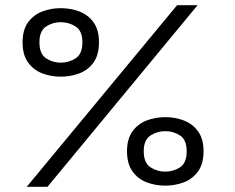

<svg xmlns="http://www.w3.org/2000/svg" viewBox="-20 -720 904 740"><path d="M83 0 662.5 -700H741.5L163 0ZM214 -424.5Q176.5 -424.5 143 -437.2Q109.5 -450 88.2 -479.2Q67 -508.5 67 -557Q67 -605 88.2 -634Q109.5 -663 143 -675.8Q176.5 -688.5 214 -688.5Q252 -688.5 285.8 -675.8Q319.5 -663 340.5 -634Q361.5 -605 361.5 -557Q361.5 -508.5 340.5 -479.2Q319.5 -450 285.8 -437.2Q252 -424.5 214 -424.5ZM214 -478.5Q245.5 -478.5 271.5 -495.2Q297.5 -512 297.5 -557Q297.5 -601 271.5 -617.8Q245.5 -634.5 214 -634.5Q183 -634.5 157.5 -617.8Q132 -601 132 -557Q132 -512 157.5 -495.2Q183 -478.5 214 -478.5ZM617 -4.5Q579 -4.5 545.5 -17.2Q512 -30 490.8 -59.2Q469.5 -88.5 469.5 -137Q469.5 -185 490.8 -214Q512 -243 545.5 -255.8Q579 -268.5 617 -268.5Q654.5 -268.5 688.2 -255.8Q722 -243 743.2 -214Q764.5 -185 764.5 -137Q764.5 -88.5 743.2 -59.2Q722 -30 688.2 -17.2Q654.5 -4.5 617 -4.5ZM617 -58.5Q648.5 -58.5 674 -75.2Q699.5 -92 699.5 -137Q699.5 -181 674 -197.8Q648.5 -214.5 617 -214.5Q586 -214.5 560 -197.8Q534 -181 534 -137Q534 -92 560 -75.2Q586 -58.5 617 -58.5Z"/></svg>

Font: Trispace SemiExpanded
Style: Regular
Weight: 400
Width: 6
Designer: Tyler Finck
Foundry: Etcetera Type Company
Version: Version 1.210; ttfautohint (v1.8.3)